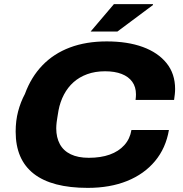

<svg xmlns="http://www.w3.org/2000/svg" viewBox="-20 -900 887 932"><path d="M406 12Q232 12 144 -56.5Q56 -125 56 -261Q56 -314 68 -359.5Q80 -405 101 -444Q131 -526 186 -583Q241 -640 319.5 -669.5Q398 -699 498 -699Q599 -699 673 -672Q747 -645 788.5 -593.5Q830 -542 830 -468Q830 -455 828.5 -442Q827 -429 825 -415H638Q639 -422 639.5 -429Q640 -436 640 -442Q640 -478 622 -503Q604 -528 570.5 -541Q537 -554 490 -554Q442 -554 403.5 -540Q365 -526 337 -501Q309 -476 290.5 -441Q272 -406 264 -364Q261 -344 258.5 -330.5Q256 -317 255 -307Q254 -297 253.5 -290.5Q253 -284 253 -277Q253 -233 270.5 -200.5Q288 -168 323.5 -151Q359 -134 411 -134Q469 -134 512.5 -149.5Q556 -165 583.5 -195.5Q611 -226 618 -269H800Q785 -181 732.5 -118Q680 -55 597 -21.5Q514 12 406 12ZM420 -747 533 -880H722L723 -876L550 -747Z"/></svg>

Font: Archivo SemiExpanded ExtraBold
Style: Italic
Weight: 800
Width: 6
Italic angle: -10°
Designer: Hector Gatti
Foundry: Omnibus-Type
Version: Version 2.001